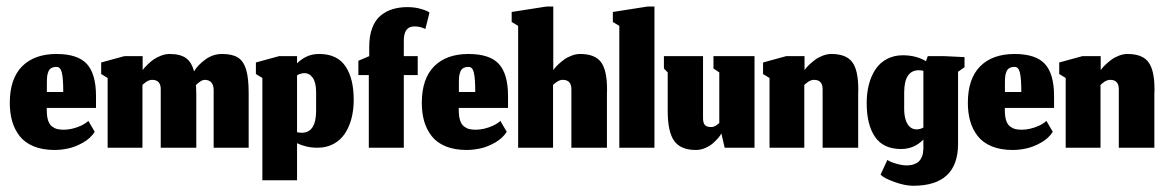

<svg xmlns="http://www.w3.org/2000/svg" viewBox="-20 -457 3607 594"><path d="M175.7 -172.3H125V-200.3Q125 -212.3 125.8 -220.2Q126.7 -228 129.7 -235.5Q132.7 -243 139 -246.5Q145.3 -250 155.3 -250Q167 -250 171.3 -232.3Q175.7 -214.7 175.7 -172.3ZM149 7Q169 7 191 2.3Q213 -2.3 236.8 -15.8Q260.7 -29.3 273 -49.3L253.3 -83Q244 -74.3 230.2 -68Q216.3 -61.7 202.8 -58.7Q189.3 -55.7 177.7 -55.7Q165.7 -55.7 157.3 -57.7Q149 -59.7 141 -65.7Q133 -71.7 128.8 -84.3Q124.7 -97 124.7 -116.7V-123H277V-160Q277 -228.3 248.7 -259.2Q220.3 -290 154.7 -290Q86.3 -290 48.3 -251.7Q10.3 -213.3 10.3 -138.7Q10.3 -107.3 17.7 -81.8Q25 -56.3 40.8 -36Q56.7 -15.7 84.2 -4.3Q111.7 7 149 7Z M420.7 0V-194.3Q421.3 -195 423.2 -196.5Q425 -198 425.8 -198.7Q426.7 -199.3 428.5 -200.8Q430.3 -202.3 431.3 -203Q432.3 -203.7 434 -204.8Q435.7 -206 437 -206.5Q438.3 -207 440.2 -207.8Q442 -208.7 443.5 -209Q445 -209.3 446.8 -209.7Q448.7 -210 450.7 -210Q478.3 -210 477.3 -178.7V0H587.3V-159.3Q587.3 -178 586.3 -194Q603 -210 612.7 -210Q627 -210 634 -201.7Q641 -193.3 641 -178.7V0H749.3V-169Q749.3 -216.3 741.3 -242.3Q733.3 -268.3 715.8 -279.2Q698.3 -290 667 -290Q638.7 -290 615.2 -272.8Q591.7 -255.7 580.3 -236Q573 -264.7 555.3 -277.3Q537.7 -290 504.3 -290Q491.3 -290 478.2 -284.8Q465 -279.7 455.8 -273.3Q446.7 -267 438 -258.7Q429.3 -250.3 426.2 -246.5Q423 -242.7 421.3 -240.3V-283.3H364.7L293 -263.7V-228L313 -215.7V0Z M962.3 0Q990 0 1011.5 -11.5Q1033 -23 1046.7 -43.3Q1060.3 -63.7 1067.3 -90.2Q1074.3 -116.7 1074.3 -148Q1074.3 -214.7 1048.5 -252.3Q1022.7 -290 967.7 -290Q945 -290 928 -281.7Q911 -273.3 899 -261V-283.3H843.3L771.7 -263.7V-228L791.7 -215.7V100.7H899V-14Q911 -8 927 -4Q943 0 962.3 0ZM913.3 -46.3Q910 -46.3 906.5 -46.7Q903 -47 899 -48V-224Q910.7 -230.7 921.7 -230.7Q937.7 -230.7 947.8 -216Q958 -201.3 958 -171.3V-114.7Q958 -46.3 913.3 -46.3Z M1229.3 0V-224.7H1272.3V-283.3H1229.3V-331Q1229.3 -370.7 1255 -374.7Q1258.7 -375.3 1263 -375.3Q1280 -375.3 1296 -367.3L1308.7 -418Q1303.7 -423 1283.7 -429Q1263.7 -435 1241 -435Q1215.7 -435 1195.2 -428.8Q1174.7 -422.7 1157.8 -409Q1141 -395.3 1131.7 -370.7Q1122.3 -346 1122.3 -312.3V-283.3L1088.7 -269V-224.7H1121V0Z M1450.3 -172.3H1399.7V-200.3Q1399.7 -212.3 1400.5 -220.2Q1401.3 -228 1404.3 -235.5Q1407.3 -243 1413.7 -246.5Q1420 -250 1430 -250Q1441.7 -250 1446 -232.3Q1450.3 -214.7 1450.3 -172.3ZM1423.7 7Q1443.7 7 1465.7 2.3Q1487.7 -2.3 1511.5 -15.8Q1535.3 -29.3 1547.7 -49.3L1528 -83Q1518.7 -74.3 1504.8 -68Q1491 -61.7 1477.5 -58.7Q1464 -55.7 1452.3 -55.7Q1440.3 -55.7 1432 -57.7Q1423.7 -59.7 1415.7 -65.7Q1407.7 -71.7 1403.5 -84.3Q1399.3 -97 1399.3 -116.7V-123H1551.7V-160Q1551.7 -228.3 1523.3 -259.2Q1495 -290 1429.3 -290Q1361 -290 1323 -251.7Q1285 -213.3 1285 -138.7Q1285 -107.3 1292.3 -81.8Q1299.7 -56.3 1315.5 -36Q1331.3 -15.7 1358.8 -4.3Q1386.3 7 1423.7 7Z M1691 0V-194.3Q1691.3 -194.7 1694.5 -197.3Q1697.7 -200 1698.5 -200.7Q1699.3 -201.3 1702.2 -203.3Q1705 -205.3 1706.5 -206Q1708 -206.7 1710.7 -208Q1713.3 -209.3 1715.8 -209.7Q1718.3 -210 1721 -210Q1748.7 -210 1747.7 -178.7V0H1857.7V-169Q1857.7 -171.3 1858 -175.3Q1858 -179.3 1858 -181.3Q1858 -240 1839.2 -265Q1820.3 -290 1774.7 -290Q1761.7 -290 1748.2 -284.8Q1734.7 -279.7 1725 -272.5Q1715.3 -265.3 1707.5 -258Q1699.7 -250.7 1695.7 -245.3L1691.7 -240.3V-436.7H1670L1563 -420V-389L1583 -377V0Z M1896 0H2004.7V-436.7H1983L1876 -420V-389L1896 -377Z M2211.7 -44.3 2222 0H2314.3V-283.3H2187.3V-245L2205.3 -233V-76.3Q2204.3 -75.7 2202.5 -74.2Q2200.7 -72.7 2199.8 -72Q2199 -71.3 2197.3 -70.2Q2195.7 -69 2194.7 -68.3Q2193.7 -67.7 2192 -66.8Q2190.3 -66 2189.2 -65.7Q2188 -65.3 2186.3 -64.8Q2184.7 -64.3 2183 -64.2Q2181.3 -64 2179.3 -64Q2165.3 -64 2160 -71.2Q2154.7 -78.3 2155 -93.3V-283.3H2034V-245L2045.7 -233V-114.3Q2045.7 -49 2065.8 -21Q2086 7 2133 7Q2148 7 2162.7 0.5Q2177.3 -6 2187.3 -15.2Q2197.3 -24.3 2203.5 -32Q2209.7 -39.7 2211.7 -44.3Z M2468.3 0V-194.3Q2469 -195 2470.8 -196.5Q2472.7 -198 2473.5 -198.7Q2474.3 -199.3 2476.2 -200.8Q2478 -202.3 2479 -203Q2480 -203.7 2481.7 -204.8Q2483.3 -206 2484.7 -206.5Q2486 -207 2487.8 -207.8Q2489.7 -208.7 2491.2 -209Q2492.7 -209.3 2494.5 -209.7Q2496.3 -210 2498.3 -210Q2526 -210 2525 -178.7V0H2635V-169Q2635 -171.3 2635.3 -175.3Q2635.3 -179.3 2635.3 -181.3Q2635.3 -240 2616.5 -265Q2597.7 -290 2552 -290Q2539 -290 2525.5 -284.8Q2512 -279.7 2502.3 -272.5Q2492.7 -265.3 2484.8 -258Q2477 -250.7 2473 -245.3L2469 -240.3V-283.3H2412.3L2340.7 -263.7V-228L2360.7 -215.7V0Z M2805.3 117.7Q2944 117.7 2944 -12.3V-235L2964 -249V-280.3L2901.3 -283.3H2850.3L2844.7 -267.7Q2814.3 -286 2773 -286Q2745.7 -286 2724 -274.5Q2702.3 -263 2688.8 -242.8Q2675.3 -222.7 2668.3 -196.2Q2661.3 -169.7 2661.3 -138.3Q2661.3 -71.3 2687 -33.7Q2712.7 4 2767.7 4Q2808.3 4 2836.7 -25.3V3Q2836.3 10.3 2835.5 16.3Q2834.7 22.3 2831.3 29.8Q2828 37.3 2822.7 42.5Q2817.3 47.7 2807.5 51.2Q2797.7 54.7 2784.3 54.7Q2771 54.7 2752.3 49.3Q2733.7 44 2725.3 37.7L2704.3 83.3Q2714 94 2746.7 105.8Q2779.3 117.7 2805.3 117.7ZM2816 -56.7Q2793 -56.7 2783 -83Q2777.3 -98.3 2777.3 -119.7V-171.3Q2777.7 -239.3 2822 -239.7Q2828.7 -239.7 2836.7 -238V-62.3Q2826 -56.7 2816 -56.7Z M3139.7 -172.3H3089V-200.3Q3089 -212.3 3089.8 -220.2Q3090.7 -228 3093.7 -235.5Q3096.7 -243 3103 -246.5Q3109.3 -250 3119.3 -250Q3131 -250 3135.3 -232.3Q3139.7 -214.7 3139.7 -172.3ZM3113 7Q3133 7 3155 2.3Q3177 -2.3 3200.8 -15.8Q3224.7 -29.3 3237 -49.3L3217.3 -83Q3208 -74.3 3194.2 -68Q3180.3 -61.7 3166.8 -58.7Q3153.3 -55.7 3141.7 -55.7Q3129.7 -55.7 3121.3 -57.7Q3113 -59.7 3105 -65.7Q3097 -71.7 3092.8 -84.3Q3088.7 -97 3088.7 -116.7V-123H3241V-160Q3241 -228.3 3212.7 -259.2Q3184.3 -290 3118.7 -290Q3050.3 -290 3012.3 -251.7Q2974.3 -213.3 2974.3 -138.7Q2974.3 -107.3 2981.7 -81.8Q2989 -56.3 3004.8 -36Q3020.7 -15.7 3048.2 -4.3Q3075.7 7 3113 7Z M3384.7 0V-194.3Q3385.3 -195 3387.2 -196.5Q3389 -198 3389.8 -198.7Q3390.7 -199.3 3392.5 -200.8Q3394.3 -202.3 3395.3 -203Q3396.3 -203.7 3398 -204.8Q3399.7 -206 3401 -206.5Q3402.3 -207 3404.2 -207.8Q3406 -208.7 3407.5 -209Q3409 -209.3 3410.8 -209.7Q3412.7 -210 3414.7 -210Q3442.3 -210 3441.3 -178.7V0H3551.3V-169Q3551.3 -171.3 3551.7 -175.3Q3551.7 -179.3 3551.7 -181.3Q3551.7 -240 3532.8 -265Q3514 -290 3468.3 -290Q3455.3 -290 3441.8 -284.8Q3428.3 -279.7 3418.7 -272.5Q3409 -265.3 3401.2 -258Q3393.3 -250.7 3389.3 -245.3L3385.3 -240.3V-283.3H3328.7L3257 -263.7V-228L3277 -215.7V0Z"/></svg>

Font: Jomhuria
Style: Regular
Weight: 400
Designer: Arabic design by Kourosh Beigpour, Latin design by Eben Sorkin, engineering by Lasse Fister and Khaled Hosney
Version: Version 1.0010